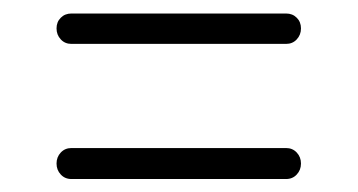

<svg xmlns="http://www.w3.org/2000/svg" viewBox="-20 -455 540 290"><path d="M87.9 -388.7Q78.1 -388.7 71.8 -395.5Q65.4 -402.3 65.4 -412.1Q65.4 -421.9 71.8 -428.2Q78.1 -434.6 87.9 -434.6H412.1Q421.9 -434.6 428.2 -428.2Q434.6 -421.9 434.6 -412.1Q434.6 -402.3 428.2 -395.5Q421.9 -388.7 412.1 -388.7ZM87.9 -184.6Q78.1 -184.6 71.8 -191.4Q65.4 -198.2 65.4 -208Q65.4 -217.8 71.8 -224.6Q78.1 -231.4 87.9 -231.4H412.1Q421.9 -231.4 428.2 -224.6Q434.6 -217.8 434.6 -208Q434.6 -198.2 428.2 -191.4Q421.9 -184.6 412.1 -184.6Z"/></svg>

Font: Rounded-X Mgen+ 2m light
Style: Regular
Weight: 200
Designer: [Source Han Sans]
Ryoko NISHIZUKA  (kana & ideographs); Paul D. Hunt (Latin, Greek & Cyrillic); Wenlong ZHANG  (bopomofo
Version: Version 1.059.20150602